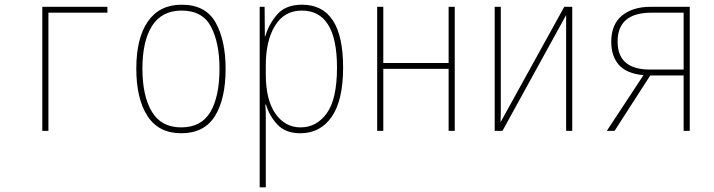

<svg xmlns="http://www.w3.org/2000/svg" viewBox="-20 -557 3040 817"><path d="M186 0V-503H437V-528H160V0Z M940 -264Q940 -385 897.5 -461Q855 -537 753 -537Q659 -537 609.5 -466Q560 -395 560 -265Q560 -137 607.5 -63.5Q655 10 751 10Q849 10 894.5 -63Q940 -136 940 -264ZM586 -265Q586 -383 627.5 -447.5Q669 -512 753 -512Q842 -512 878 -443Q914 -374 914 -265Q914 -147 875.5 -81Q837 -15 751 -15Q666 -15 626 -82Q586 -149 586 -265Z M1111 -241V-279Q1111 -384 1150.5 -448Q1190 -512 1264 -512Q1414 -512 1414 -270Q1414 -135 1370.5 -75Q1327 -15 1259 -15Q1193 -15 1152 -73.5Q1111 -132 1111 -241ZM1111 240V-11Q1111 -39 1111 -64.5Q1111 -90 1109 -112H1112Q1125 -66 1159.5 -28Q1194 10 1258 10Q1343 10 1391.5 -60Q1440 -130 1440 -270Q1440 -537 1265 -537Q1196 -537 1160 -496Q1124 -455 1109 -403H1107L1106 -528H1085V240Z M1611 0V-264H1889V0H1915V-528H1889V-289H1611V-528H1585V0Z M2389 -493V0H2415V-528H2381L2110 -37Q2111 -59 2111 -78Q2111 -97 2111 -120V-528H2085V0H2118Z M2608 -380Q2608 -503 2752 -503H2889V-261H2746Q2608 -261 2608 -380ZM2595 0 2747 -236H2889V0H2915V-528H2748Q2672 -528 2626.5 -490.5Q2581 -453 2581 -379Q2581 -318 2613.5 -281Q2646 -244 2718 -237L2562 0Z"/></svg>

Font: Noto Sans Mono UI Condensed Thin
Style: Regular
Weight: 250
Width: 3
Designer: Monotype Design team
Foundry: Monotype Imaging Inc.
Version: 1.000